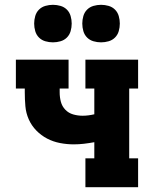

<svg xmlns="http://www.w3.org/2000/svg" viewBox="-20 -778 640 798"><path d="M335 0V-120H372V-187Q350 -183 329 -180.5Q308 -178 286 -178Q258 -178 229.5 -183.5Q201 -189 176 -202Q151 -215 131 -235.5Q111 -256 99.5 -282Q88 -308 85.5 -336.5Q83 -365 83 -394V-410H46V-530H265V-410H228V-394Q228 -374 233 -355Q238 -336 251.5 -322Q265 -308 284 -302.5Q303 -297 323 -297Q335 -297 347 -298.5Q359 -300 372 -303V-410H335V-530H554V-410H517V-120H554V0ZM400 -602Q384 -602 368.5 -606.5Q353 -611 342 -622Q331 -633 326.5 -648.5Q322 -664 322 -680Q322 -696 326.5 -711.5Q331 -727 342 -738Q353 -749 368.5 -753.5Q384 -758 400 -758Q416 -758 431.5 -753.5Q447 -749 458 -738Q469 -727 473.5 -711.5Q478 -696 478 -680Q478 -664 473.5 -648.5Q469 -633 458 -622Q447 -611 431.5 -606.5Q416 -602 400 -602ZM200 -602Q184 -602 168.5 -606.5Q153 -611 142 -622Q131 -633 126.5 -648.5Q122 -664 122 -680Q122 -696 126.5 -711.5Q131 -727 142 -738Q153 -749 168.5 -753.5Q184 -758 200 -758Q216 -758 231.5 -753.5Q247 -749 258 -738Q269 -727 273.5 -711.5Q278 -696 278 -680Q278 -664 273.5 -648.5Q269 -633 258 -622Q247 -611 231.5 -606.5Q216 -602 200 -602Z"/></svg>

Font: Iosevka Slab Heavy Extended
Style: Regular
Weight: 900
Width: 7
Monospace: yes
Designer: Belleve Invis
Foundry: Belleve Invis
Version: Version 11.1.0; ttfautohint (v1.8.3)